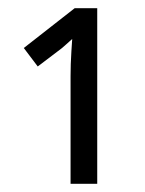

<svg xmlns="http://www.w3.org/2000/svg" viewBox="-20 -863 354 468"><path d="M217 -843V-415H152V-677Q152 -692 152.5 -707Q153 -722 154 -737.5Q155 -753 156 -768Q148 -761 141.5 -755Q135 -749 130 -745L72 -701L38 -746L162 -843Z"/></svg>

Font: Noto Sans ExtraCondensed
Style: Regular
Weight: 400
Width: 2
Designer: Monotype Design Team
Foundry: Monotype Imaging Inc.
Version: Version 2.013